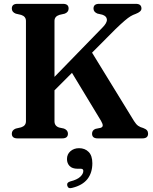

<svg xmlns="http://www.w3.org/2000/svg" viewBox="-20 -720 794 999"><path d="M263.5 -89Q263.5 -64.5 287.5 -56.5L313 -51Q333.5 -42.5 333.5 -24.5Q333.5 0 304 0H70.5Q41.5 0 41.5 -24.5Q41.5 -43 62 -51L90 -57.5Q115 -65.5 115 -89V-611Q115 -634.5 90 -642.5L62 -649Q41.5 -657 41.5 -675.5Q41.5 -700 70.5 -700H308Q337 -700 337 -675.5Q337 -657 317 -649L289 -642.5Q263.5 -634.5 263.5 -611V-320L513 -576.5Q537.5 -601 536.2 -618.5Q535 -636 512.5 -643.5L486.5 -649.5Q466.5 -658 466.5 -675.5Q466.5 -700 495.5 -700H687Q716 -700 716 -675.5Q716 -659 685.5 -647.5Q672 -643 659.5 -635.5Q647 -628 628.8 -612.5Q610.5 -597 580.5 -568L459 -446L677.5 -90Q688 -73 699.2 -65.2Q710.5 -57.5 725 -54Q739.5 -48.5 745 -41.5Q750.5 -34.5 750.5 -24.5Q750.5 0 721 0H488Q459 0 459 -24.5Q459 -42.5 477 -49.5L504 -55Q514 -58.5 514.5 -66.8Q515 -75 505.5 -91.5L354.5 -341L263.5 -250ZM384 158Q356 158 342.2 143.8Q328.5 129.5 328.5 107.5Q328.5 82.5 346.5 66.8Q364.5 51 391.5 51Q422 51 441.2 70.5Q460.5 90 460.5 129.5Q460.5 179 434.8 211.8Q409 244.5 355.5 257.5Q334.5 263.5 330 246Q326 229.5 345.5 224Q381.5 215 397.5 199.8Q413.5 184.5 413.5 169.5Q413.5 158 400.5 158Z"/></svg>

Font: Fraunces 72pt S050 SemiBold
Style: Regular
Weight: 600
Version: Version 1.000; ttfautohint (v1.8.3)